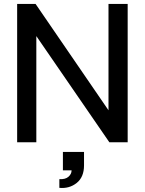

<svg xmlns="http://www.w3.org/2000/svg" viewBox="-20 -721 734 973"><path d="M66.9 0V-701.2H160.2L529.8 -162.1V-701.2H627V0H534.2L164.1 -538.1V0ZM342.8 142.1H298.8V48.8H405.8V117.2Q405.8 176.3 368.7 206.1Q331.5 235.8 280.8 231V187Q311.5 188.5 327.1 174.6Q342.8 160.6 342.8 142.1Z"/></svg>

Font: LT Superior Med
Style: Regular
Weight: 500
Designer: Daniel Lyons
Foundry: LyonsType
Version: Version 1.000